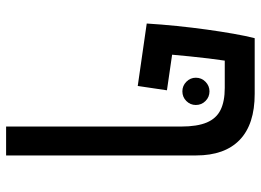

<svg xmlns="http://www.w3.org/2000/svg" viewBox="-132 -494 851 626"><g transform="rotate(90 293.0 -180.5)"><path d="M392.1 224.6V-345.7Q392.1 -398.4 378.9 -429.7Q365.7 -460.9 337.9 -474.6Q310.1 -488.3 266.1 -488.3H177.2Q169.9 -439.9 163.3 -374.3Q156.7 -308.6 149.9 -232.9L56.2 -233.9Q59.1 -281.7 64.2 -331.8Q69.3 -381.8 75.9 -429.4Q82.5 -477.1 89.6 -517.3Q96.7 -557.6 104 -585.9H285.6Q384.8 -585.9 435.5 -537.1Q486.3 -488.3 486.3 -395V224.6ZM259.8 -204.6 56.2 -233.9 75.7 -328.6 273.9 -299.8ZM277.3 -350.1Q259.3 -350.1 246.1 -363Q232.9 -376 232.9 -394Q232.9 -412.6 246.1 -425.5Q259.3 -438.5 277.3 -438.5Q295.9 -438.5 308.8 -425.5Q321.8 -412.6 321.8 -394Q321.8 -376 308.8 -363Q295.9 -350.1 277.3 -350.1Z"/></g></svg>

Font: Cascadia Code
Style: Regular
Weight: 400
Monospace: yes
Designer: Aaron Bell
Foundry: Saja Typeworks
Version: Version 2106.017